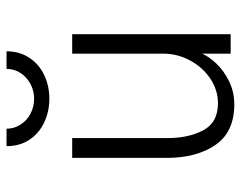

<svg xmlns="http://www.w3.org/2000/svg" viewBox="-95 -635 741 591"><g transform="rotate(-90 275.5 -339.5)"><path d="M121.1 -689.9H174.8Q174.8 -666.5 187.3 -647Q199.7 -627.4 220.9 -616.2Q242.2 -605 267.1 -605Q291.5 -605 312.5 -616.2Q333.5 -627.4 346.2 -646.7Q358.9 -666 358.9 -689.9H413.1Q413.1 -649.9 393.3 -619.9Q373.5 -589.8 340.1 -574Q306.6 -558.1 267.1 -558.1Q228.5 -558.1 195.1 -573.5Q161.6 -588.9 141.4 -618.7Q121.1 -648.4 121.1 -689.9ZM85 -196.8V-487.8H146V-193.8Q146 -129.9 169.9 -84.5Q193.8 -39.1 252.9 -39.1Q293.9 -39.1 329.1 -62.7Q364.3 -86.4 385 -125.2Q405.8 -164.1 405.8 -206.1V-487.8H465.8V0H405.8V-87.9Q397 -66.9 375 -43.7Q353 -20.5 320.3 -4.6Q287.6 11.2 250 11.2Q164.6 11.2 124.8 -46.9Q85 -105 85 -196.8Z"/></g></svg>

Font: Acari Sans Light
Style: Regular
Weight: 300
Designer: Alfredo Marco Pradil and Stefan Peev
Foundry: Hanken Design Co.
Version: Version 1.045;January 11, 2019;FontCreator 11.5.0.2425 64-bi